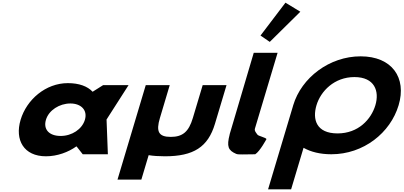

<svg xmlns="http://www.w3.org/2000/svg" viewBox="-20 -1145 2995 1425"><path d="M133 -256C88.1 -106 156.9 15 321 15C405.7 15 487.5 -16 546.1 -58H548.5L594.1 0H780.6L770.8 -258L934.1 -513H745.1L667.5 -464C629 -505 566.9 -528 483.4 -528C319.3 -528 177.8 -406 133 -256ZM321 -256C342.2 -327 421.3 -377 502.3 -377C582.2 -377 631.4 -327 610.1 -256C589.2 -186 513.7 -136 430.3 -136C343.1 -136 300 -186 321 -256Z M1239.7 -513H1061.7L852.1 188H1029.1L1083.3 6.6C1117.6 12.3 1157.9 15 1204 15C1417.2 15 1523.9 -54 1575.3 -226L1661.2 -513H1484.2L1411.2 -269C1381 -168 1336.6 -129 1247.1 -129C1157.5 -129 1136.5 -168 1166.8 -269Z M1913.4 -881.2 1982.1 -834.1 2209 -1058 2098.7 -1125.2ZM1863.2 -753H2040.2L1872.1 -191C1866.9 -173 1879.5 -161.8 1891.3 -145C1897.7 -135.7 1952.9 -124 1957.8 -113C1957.8 -113 1909.2 -21.3 1874.1 0C1790 0 1749.8 4.3 1732.9 -3C1673.1 -28.9 1661.2 -57.6 1684.8 -148L1684.3 -148L1689.8 -166.5C1692.7 -176.7 1695.9 -187.5 1699.5 -199L1699.8 -200Z M2328.9 -363.9C2360.1 -468.5 2461.3 -573 2610.5 -573C2760.6 -573 2797.3 -468.5 2766 -363.9C2734.7 -259.4 2639.7 -154.8 2485.4 -154.8C2327 -154.8 2297.6 -259.4 2328.9 -363.9ZM2156.2 -363.9C2155 -359.8 2153.8 -355.7 2152.7 -351.7L1969.7 260H2140.7L2232.9 -48.1C2286.6 -17.5 2356.2 -0.1 2439.1 -0.1C2678.4 -0.1 2877.3 -159.1 2938.5 -363.9C2999.8 -568.8 2889 -726.9 2656.5 -726.9C2425.4 -726.9 2217.5 -568.8 2156.2 -363.9Z"/></svg>

Font: Hussar
Style: BdSuprExtOblThree
Weight: 700
Foundry: Cannot Into Space Fonts
Version: Version 2.00